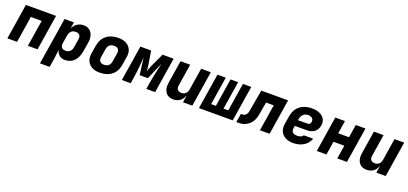

<svg xmlns="http://www.w3.org/2000/svg" viewBox="29 -1589 5943 2799"><g transform="rotate(20 3000.0 -190.0)"><path d="M22 0 109 -550H577L490 0H340L405 -410H237L172 0Z M593 180 709 -550H854L839 -455Q865 -506 907.5 -533Q950 -560 1007 -560Q1059 -560 1095 -532.5Q1131 -505 1146.5 -456.5Q1162 -408 1151 -345L1128 -205Q1112 -102 1056.5 -46Q1001 10 916 10Q862 10 827.5 -19Q793 -48 783 -100L767 30L743 180ZM879 -120Q920 -120 946 -143.5Q972 -167 979 -210L1000 -340Q1007 -384 988 -407Q969 -430 928 -430Q885 -430 859 -405.5Q833 -381 825 -335L806 -215Q799 -169 817.5 -144.5Q836 -120 879 -120Z M1454 10Q1382 10 1332 -18Q1282 -46 1260.5 -95.5Q1239 -145 1249 -210L1270 -340Q1287 -445 1358.5 -502.5Q1430 -560 1545 -560Q1618 -560 1667.5 -532Q1717 -504 1739 -454.5Q1761 -405 1750 -340L1729 -210Q1712 -105 1640.5 -47.5Q1569 10 1454 10ZM1475 -120Q1565 -120 1579 -210L1600 -340Q1607 -384 1587.5 -407Q1568 -430 1524 -430Q1434 -430 1420 -340L1399 -210Q1392 -167 1412 -143.5Q1432 -120 1475 -120Z M1798 0 1885 -550H2052L2085 -345Q2091 -310 2093.5 -281.5Q2096 -253 2095 -239Q2099 -253 2108.5 -281.5Q2118 -310 2134 -345L2230 -550H2401L2314 0H2177L2193 -100Q2200 -144 2212 -202.5Q2224 -261 2237 -319Q2250 -377 2260 -420L2145 -155H2018L1983 -420Q1981 -379 1976 -322Q1971 -265 1965 -206.5Q1959 -148 1951 -100L1935 0Z M2596 10Q2516 10 2476.5 -46Q2437 -102 2452 -195L2508 -550H2658L2604 -210Q2597 -167 2616.5 -143.5Q2636 -120 2676 -120Q2716 -120 2741.5 -143.5Q2767 -167 2774 -210L2828 -550H2978L2891 0H2746L2763 -105H2759Q2741 -51 2698 -20.5Q2655 10 2596 10Z M2994 0 3081 -550H3210L3141 -115H3215L3284 -550H3402L3333 -115H3407L3476 -550H3605L3518 0Z M3576 5 3598 -130H3628Q3654 -130 3674.5 -152Q3695 -174 3701 -210L3761 -550H4177L4090 0H3940L4005 -410H3886L3849 -200Q3838 -139 3805.5 -92.5Q3773 -46 3724 -20.5Q3675 5 3616 5Z M4455 10Q4383 10 4333 -18Q4283 -46 4260.5 -96Q4238 -146 4249 -210L4270 -340Q4288 -445 4360 -502.5Q4432 -560 4546 -560Q4617 -560 4667.5 -536.5Q4718 -513 4742 -471Q4766 -429 4757 -373Q4747 -307 4701.5 -270.5Q4656 -234 4585 -234H4397L4392 -210Q4382 -158 4403.5 -134Q4425 -110 4474 -110Q4506 -110 4531.5 -120Q4557 -130 4565 -150H4712Q4684 -74 4616.5 -32Q4549 10 4455 10ZM4411 -327 4564 -329Q4581 -329 4592 -338Q4603 -347 4607 -371Q4613 -406 4591 -427.5Q4569 -449 4528 -449Q4479 -449 4450 -420Q4421 -391 4413 -340Z M4822 0 4909 -550H5059L5027 -349H5195L5227 -550H5377L5290 0H5140L5173 -209H5005L4972 0Z M5596 10Q5516 10 5476.5 -46Q5437 -102 5452 -195L5508 -550H5658L5604 -210Q5597 -167 5616.5 -143.5Q5636 -120 5676 -120Q5716 -120 5741.5 -143.5Q5767 -167 5774 -210L5828 -550H5978L5891 0H5746L5763 -105H5759Q5741 -51 5698 -20.5Q5655 10 5596 10Z"/></g></svg>

Font: JetBrains Mono NL ExtraBold
Style: Italic
Weight: 800
Italic angle: -9°
Monospace: yes
Designer: Philipp Nurullin, Konstantin Bulenkov
Foundry: JetBrains
Version: Version 2.305; ttfautohint (v1.8.4.7-5d5b)